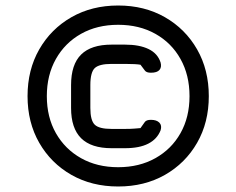

<svg xmlns="http://www.w3.org/2000/svg" viewBox="-20 -684 858 697"><path d="M738 -335Q738 -239.5 695.5 -165.5Q653 -91.5 578.8 -49.2Q504.5 -7 409 -7Q313.5 -7 239.2 -49.2Q165 -91.5 122.5 -165.5Q80 -239.5 80 -335Q80 -430.5 122.5 -504.8Q165 -579 239.2 -621.5Q313.5 -664 409 -664Q504.5 -664 578.8 -621.5Q653 -579 695.5 -504.8Q738 -430.5 738 -335ZM150 -335Q150 -258.5 183 -200.5Q216 -142.5 274.2 -109.8Q332.5 -77 409 -77Q485.5 -77 544 -109.8Q602.5 -142.5 635.2 -200.5Q668 -258.5 668 -335Q668 -411.5 635.2 -470Q602.5 -528.5 544 -561.2Q485.5 -594 409 -594Q332.5 -594 274.2 -561.2Q216 -528.5 183 -470Q150 -411.5 150 -335ZM385 -146Q311 -146 274.5 -182.2Q238 -218.5 238 -292V-375Q238 -450 274.5 -486Q311 -522 385 -522H434Q486 -522 519.2 -506Q552.5 -490 563 -457Q567.5 -440 558.8 -430Q550 -420 528 -420Q511.5 -420 506 -427.8Q500.5 -435.5 490 -449Q482 -450.5 468.5 -451.2Q455 -452 434 -452H385Q340 -452 324 -436.8Q308 -421.5 308 -375V-292Q308 -247 323.8 -231.5Q339.5 -216 385 -216H434Q455 -216 468.8 -217.2Q482.5 -218.5 490 -219Q500 -233.5 505.8 -241.2Q511.5 -249 528 -249Q548.5 -249 558.5 -238.8Q568.5 -228.5 563 -211Q550.5 -179 518.2 -162.5Q486 -146 434 -146Z"/></svg>

Font: Jura Light
Style: Bold
Weight: 700
Version: Version 5.104